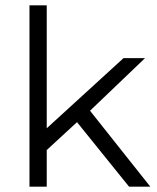

<svg xmlns="http://www.w3.org/2000/svg" viewBox="-20 -703 592 723"><path d="M270 -243 156 -138V0H91V-683H156V-220L445 -484H526L319 -286L546 0H466Z"/></svg>

Font: Montserrat Ace
Style: Regular
Weight: 400
Designer: Julieta Ulanovsky
Foundry: Julieta Ulanovsky
Version: Version 1